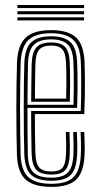

<svg xmlns="http://www.w3.org/2000/svg" viewBox="-20 -725 392 752"><path d="M181.5 7Q113.8 7 81.3 -20.9Q48.8 -48.9 46.3 -118.4Q45.3 -153.8 44.7 -199.9Q44 -246 44 -295.9Q44 -345.7 44.7 -393.5Q45.3 -441.3 46.5 -480Q49.2 -547.6 80.4 -577.3Q111.6 -607 180.7 -607Q245.6 -607 276.9 -579.1Q308.2 -551.1 311.1 -482.1Q311.7 -468.3 312.1 -447.1Q312.5 -425.9 312.5 -399.2Q312.6 -372.4 312.1 -341.7Q311.6 -311 310.1 -278.3H116.5Q116.6 -250.1 116.8 -223.3Q117.1 -196.5 117.5 -171.5Q118 -146.5 118.7 -123.3Q120 -84.7 133.6 -69Q147.3 -53.4 181.5 -53.4Q212.6 -53.4 224.8 -67.9Q236.9 -82.4 238.7 -121.9Q239.4 -137.4 239.1 -159.8Q238.9 -182.1 237.7 -208H252.2Q253.4 -181 253.6 -159.3Q253.9 -137.6 253.2 -121.3Q251.3 -75.9 235.4 -58.6Q219.5 -41.3 181.5 -41.3Q140.2 -41.3 122.8 -59.3Q105.4 -77.3 103.9 -122Q103.4 -143.4 102.9 -172.4Q102.5 -201.4 102.2 -232.5Q102 -263.5 102 -290.3H296.3Q297.4 -320.4 297.8 -348.8Q298.2 -377.3 298.1 -402.5Q298 -427.6 297.6 -447.9Q297.2 -468.2 296.6 -481.8Q293.8 -546 265.3 -570.4Q236.7 -594.9 180.7 -594.9Q117.7 -594.9 90.5 -567.4Q63.3 -539.9 61 -479.3Q59.7 -439.9 59.1 -392.6Q58.5 -345.3 58.5 -296.2Q58.5 -247.2 59.2 -201.5Q59.8 -155.8 60.7 -119.5Q62.9 -56.4 91.5 -30.7Q120.1 -5.1 181.5 -5.1Q241.7 -5.1 267.7 -30.8Q293.8 -56.6 296.6 -119.1Q297.1 -130.3 297.2 -144.7Q297.3 -159.1 296.9 -175.3Q296.5 -191.6 295.6 -208H310.1Q311.3 -185.8 311.7 -161.8Q312.1 -137.7 311.1 -118.5Q308.2 -50.4 278.6 -21.7Q249 7 181.5 7ZM181.5 -17.1Q126.5 -17.1 101.9 -40.2Q77.3 -63.3 75.2 -120.1Q74 -158.4 73.5 -205.6Q73 -252.7 73 -302.1Q73 -351.5 73.6 -397.2Q74.2 -442.9 75.3 -478.1Q77.5 -536.3 102.7 -559.6Q127.9 -582.9 180.7 -582.9Q230.3 -582.9 255 -561Q279.7 -539.1 282.1 -481.2Q282.9 -466.1 283.4 -439.4Q283.9 -412.6 283.7 -377.6Q283.5 -342.7 282.1 -302.4H87.6Q87.5 -250.4 87.8 -209.6Q88.1 -168.9 89 -121.1Q89.8 -71.5 110.3 -50.3Q130.8 -29.2 181.5 -29.2Q226.2 -29.2 245.7 -48.9Q265.2 -68.6 267.6 -120.2Q268.3 -137 268.1 -159.6Q267.8 -182.1 266.6 -208H281.1Q282.3 -183.4 282.6 -160.5Q282.9 -137.6 282.1 -119.7Q279.5 -62.7 257.1 -39.9Q234.7 -17.1 181.5 -17.1ZM87.6 -314.5H267.9Q269 -349.5 269 -382.1Q269.1 -414.6 268.7 -440.4Q268.4 -466.2 267.6 -480.7Q265.5 -531.9 244.6 -551.3Q223.7 -570.8 180.7 -570.8Q135 -570.8 113.3 -550.3Q91.6 -529.8 89.7 -477.5Q88.9 -449.7 88.4 -404.7Q87.9 -359.6 87.6 -314.5ZM102.1 -326.6Q102.3 -348.2 102.5 -373.2Q102.6 -398.3 103.1 -424.7Q103.6 -451.1 104.2 -476.7Q105.9 -522.4 123.6 -540.5Q141.2 -558.7 180.7 -558.7Q218.4 -558.7 234.9 -541.1Q251.4 -523.5 253.2 -479.7Q253.7 -467.7 254.1 -445Q254.6 -422.4 254.5 -392.1Q254.5 -361.8 253.5 -326.6ZM116.8 -338.7H239.1Q239.9 -369.6 240 -397.6Q240 -425.6 239.6 -447Q239.1 -468.4 238.7 -479.3Q237 -517.4 223.7 -532Q210.5 -546.6 180.7 -546.6Q148.1 -546.6 134.1 -531.1Q120 -515.6 118.7 -476.2Q118.3 -455.6 117.8 -433.8Q117.4 -412.1 117.1 -388.5Q116.9 -364.9 116.8 -338.7ZM309.3 -693.3H48.1V-705.4H309.3ZM309.3 -645H48.1V-657.1H309.3ZM309.3 -669.2H48.1V-681.2H309.3Z"/></svg>

Font: Big Shoulders Inline Display SC Thin
Style: Regular
Weight: 100
Designer: Patric King
Foundry: XO Type Co
Version: Version 2.002